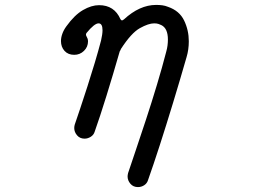

<svg xmlns="http://www.w3.org/2000/svg" viewBox="-20 -538 1040 781"><path d="M664 -510Q710 -494 729 -454.5Q748 -415 748 -370Q748 -336 739 -306Q712 -212 684 -120Q656 -28 630 52.5Q604 133 582 195Q578 208 566.5 215.5Q555 223 541 223Q522 223 510.5 209.5Q499 196 499 180Q499 177 499.5 173.5Q500 170 501 166Q512 133 531.5 75.5Q551 18 574 -52Q597 -122 618.5 -193.5Q640 -265 656 -327Q660 -341 661.5 -353.5Q663 -366 663 -377Q663 -423 636 -436Q632 -438 625 -440.5Q618 -443 607 -443Q584 -443 549 -423.5Q514 -404 472 -339Q471 -336 470 -334Q469 -332 467 -329Q440 -235 413 -148Q386 -61 365 -2Q361 11 349 18.5Q337 26 324 26Q305 26 293.5 12.5Q282 -1 282 -17Q282 -21 282.5 -24Q283 -27 284 -31Q293 -57 306.5 -97.5Q320 -138 335.5 -186Q351 -234 365.5 -282.5Q380 -331 391 -373Q397 -399 397 -415Q397 -443 381 -443Q364 -443 332 -404Q328 -398 331 -392Q334 -387 336 -381.5Q338 -376 338 -370Q338 -347 321.5 -331Q305 -315 282 -315Q257 -315 242.5 -331Q228 -347 228 -371Q228 -385 233.5 -400.5Q239 -416 250 -431Q283 -477 317.5 -497Q352 -517 383 -517Q445 -517 470 -460Q473 -455 476 -455Q478 -455 480 -456.5Q482 -458 484 -459Q548 -518 615 -518Q628 -518 640 -516.5Q652 -515 664 -510Z"/></svg>

Font: Kiwi Maru Medium
Style: Regular
Weight: 500
Designer: Hiroki-Chan
Version: Version 1.100